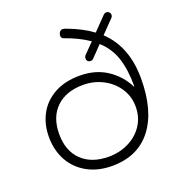

<svg xmlns="http://www.w3.org/2000/svg" viewBox="-131 -832 903 956"><g transform="rotate(-20 320.5 -354.5)"><path d="M586 -351Q586 -179 512.5 -84.5Q439 10 303 10Q228 10 171.5 -21.5Q115 -53 85 -108Q55 -163 55 -233Q55 -299 83 -352Q111 -405 167 -436.5Q223 -468 303 -468Q386 -468 446 -428.5Q506 -389 539 -324L541 -325Q541 -414 520.5 -476Q500 -538 451 -582L396 -525Q390 -518 380 -518Q371 -518 366 -523Q360 -529 360 -538Q360 -547 366 -554L419 -608Q365 -645 293 -670Q280 -674 280 -688Q280 -696 284 -703Q291 -715 302 -715Q310 -715 322 -710Q400 -681 452 -642L520 -712Q527 -719 536 -719Q544 -719 550 -713Q556 -707 556 -699Q556 -689 549 -683L484 -616Q586 -520 586 -351ZM513 -228Q513 -282 484.5 -325.5Q456 -369 408 -394Q360 -419 303 -419Q212 -419 160 -368.5Q108 -318 108 -229Q108 -140 160 -89.5Q212 -39 303 -39Q360 -39 408.5 -63Q457 -87 485 -130Q513 -173 513 -228Z"/></g></svg>

Font: Kodchasan ExtraLight
Style: Regular
Weight: 275
Version: Version 1.000; ttfautohint (v1.6)